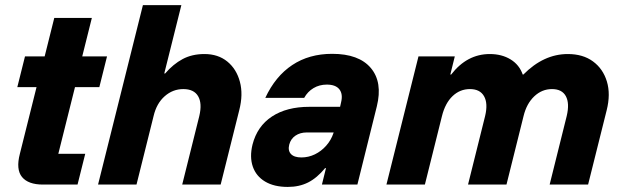

<svg xmlns="http://www.w3.org/2000/svg" viewBox="-20 -720 2432 749"><path d="M147.5 0Q90 0 65.8 -29.6Q41.7 -59.2 57.5 -120L122.5 -380H47.5L77.5 -500H154.2L191.7 -650H338.3L300.8 -500H397.5L367.5 -380H272.5L207.5 -120H312.5L282.5 0Z M362.5 0 537.5 -700H687.5L620.8 -433.3H624.2Q655.8 -470 692.5 -489.6Q729.2 -509.2 777.5 -509.2Q830.8 -509.2 866.7 -480Q902.5 -450.8 915.8 -401.2Q929.2 -351.7 913.3 -290L840.8 0H690.8L757.5 -267.5Q769.2 -316.7 752.9 -344.6Q736.7 -372.5 695 -372.5Q654.2 -372.5 622.5 -344.6Q590.8 -316.7 579.2 -267.5L512.5 0Z M1102.5 9.2Q1049.2 9.2 1014.2 -11.7Q979.2 -32.5 966.2 -70Q953.3 -107.5 965 -155.8Q983.3 -227.5 1040.8 -265.4Q1098.3 -303.3 1186.7 -303.3H1306.7L1310.8 -321.7Q1318.3 -353.3 1303.8 -371.7Q1289.2 -390 1255 -390Q1225.8 -390 1202.9 -376.2Q1180 -362.5 1166.7 -338.3H1015Q1054.2 -422.5 1120 -466.2Q1185.8 -510 1275.8 -510Q1380 -510 1426.7 -454.6Q1473.3 -399.2 1450 -305L1374.2 0H1235.8L1251.7 -64.2H1248.3Q1216.7 -25.8 1182.1 -8.3Q1147.5 9.2 1102.5 9.2ZM1155.8 -105.8Q1183.3 -105.8 1208.3 -117.9Q1233.3 -130 1252.5 -151.7Q1271.7 -173.3 1280.8 -200.8L1281.7 -203.3H1176.7Q1150.8 -203.3 1132.5 -190.8Q1114.2 -178.3 1108.3 -155.8Q1102.5 -132.5 1115 -119.2Q1127.5 -105.8 1155.8 -105.8Z M1487.5 0 1612.5 -500H1754.2L1736.7 -429.2H1740Q1801.7 -509.2 1890.8 -509.2Q1937.5 -509.2 1971.7 -488.3Q2005.8 -467.5 2019.2 -429.2H2021.7Q2100.8 -509.2 2195 -509.2Q2254.2 -509.2 2293.3 -480.4Q2332.5 -451.7 2347.5 -402.1Q2362.5 -352.5 2346.7 -290L2274.2 0H2124.2L2190.8 -267.5Q2202.5 -316.7 2187.5 -344.6Q2172.5 -372.5 2133.3 -372.5Q2094.2 -372.5 2064.2 -344.2Q2034.2 -315.8 2022.5 -267.5L1955.8 0H1805.8L1872.5 -267.5Q1884.2 -316.7 1868.3 -344.6Q1852.5 -372.5 1813.3 -372.5Q1774.2 -372.5 1745.4 -345Q1716.7 -317.5 1704.2 -267.5L1637.5 0Z"/></svg>

Font: Funnel Sans Light ExtraBold
Style: Italic
Weight: 800
Italic angle: -14.036°
Version: Version 1.000